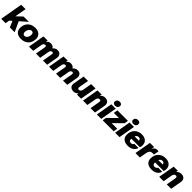

<svg xmlns="http://www.w3.org/2000/svg" viewBox="754 -3209 5682 5682"><g transform="rotate(45 3594.5 -368.0)"><path d="M559 0H357L274 -193L201 -129L179 0H-5L120 -712H304L240 -349L417 -516H639L413 -316Z M841 -128Q893 -128 928.5 -180Q964 -232 964 -302Q964 -344 943.5 -366Q923 -388 887 -388Q835 -388 799.5 -336Q764 -284 764 -214Q764 -172 784.5 -150Q805 -128 841 -128ZM827 10Q714 10 647 -47Q580 -104 580 -202Q580 -355 669.5 -440.5Q759 -526 901 -526Q1014 -526 1081 -469Q1148 -412 1148 -314Q1148 -161 1058.5 -75.5Q969 10 827 10Z M1919 0H1743L1797 -309Q1799 -318 1799 -333Q1799 -378 1761 -378Q1730 -378 1707.5 -356Q1685 -334 1678 -294L1627 0H1451L1505 -309Q1507 -318 1507 -333Q1507 -378 1469 -378Q1438 -378 1415.5 -356Q1393 -334 1386 -294L1335 0H1159L1249 -516H1423L1412 -451Q1465 -526 1545 -526Q1649 -526 1686 -451Q1743 -526 1837 -526Q1903 -526 1943 -487.5Q1983 -449 1983 -382Q1983 -361 1979 -341Z M2759 0H2583L2637 -309Q2639 -318 2639 -333Q2639 -378 2601 -378Q2570 -378 2547.5 -356Q2525 -334 2518 -294L2467 0H2291L2345 -309Q2347 -318 2347 -333Q2347 -378 2309 -378Q2278 -378 2255.5 -356Q2233 -334 2226 -294L2175 0H1999L2089 -516H2263L2252 -451Q2305 -526 2385 -526Q2489 -526 2526 -451Q2583 -526 2677 -526Q2743 -526 2783 -487.5Q2823 -449 2823 -382Q2823 -361 2819 -341Z M3027 10Q2950 10 2907.5 -28Q2865 -66 2865 -134Q2865 -147 2869 -175L2929 -516H3113L3060 -213Q3058 -197 3058 -190Q3058 -138 3103 -138Q3180 -138 3197 -239L3245 -516H3429L3339 0H3165L3176 -65Q3121 10 3027 10Z M3919 0H3735L3788 -303Q3790 -319 3790 -326Q3790 -378 3745 -378Q3668 -378 3651 -277L3603 0H3419L3509 -516H3683L3672 -451Q3727 -526 3821 -526Q3898 -526 3940.5 -488Q3983 -450 3983 -382Q3983 -369 3979 -341Z M4183 0H3999L4089 -516H4273ZM4194 -564Q4152 -564 4127 -586Q4102 -608 4102 -641Q4102 -688 4132.5 -717Q4163 -746 4218 -746Q4260 -746 4285 -724Q4310 -702 4310 -669Q4310 -622 4279.5 -593Q4249 -564 4194 -564Z M4703 0H4243L4263 -118L4536 -388H4321L4343 -516H4783L4763 -398L4490 -128H4725Z M4947 0H4763L4853 -516H5037ZM4958 -564Q4916 -564 4891 -586Q4866 -608 4866 -641Q4866 -688 4896.5 -717Q4927 -746 4982 -746Q5024 -746 5049 -724Q5074 -702 5074 -669Q5074 -622 5043.5 -593Q5013 -564 4958 -564Z M5295 10Q5178 10 5113 -47Q5048 -104 5048 -202Q5048 -354 5136.5 -440Q5225 -526 5363 -526Q5473 -526 5538.5 -469Q5604 -412 5604 -314Q5604 -268 5588 -215H5228Q5227 -207 5227 -193Q5227 -112 5307 -112Q5373 -112 5401 -170H5572Q5549 -86 5479.5 -38Q5410 10 5295 10ZM5351 -404Q5277 -404 5248 -331H5428Q5423 -404 5351 -404Z M5799 0H5615L5705 -516H5879L5861 -415Q5885 -473 5920 -498.5Q5955 -524 6005 -524Q6047 -524 6061 -516L6033 -356H5967Q5915 -356 5882.5 -323.5Q5850 -291 5839 -230Z M6289 10Q6172 10 6107 -47Q6042 -104 6042 -202Q6042 -354 6130.5 -440Q6219 -526 6357 -526Q6467 -526 6532.5 -469Q6598 -412 6598 -314Q6598 -268 6582 -215H6222Q6221 -207 6221 -193Q6221 -112 6301 -112Q6367 -112 6395 -170H6566Q6543 -86 6473.5 -38Q6404 10 6289 10ZM6345 -404Q6271 -404 6242 -331H6422Q6417 -404 6345 -404Z M7109 0H6925L6978 -303Q6980 -319 6980 -326Q6980 -378 6935 -378Q6858 -378 6841 -277L6793 0H6609L6699 -516H6873L6862 -451Q6917 -526 7011 -526Q7088 -526 7130.5 -488Q7173 -450 7173 -382Q7173 -369 7169 -341Z"/></g></svg>

Font: Creato Display Black
Style: Italic
Weight: 900
Italic angle: -10°
Version: Version 1.000